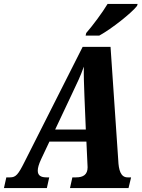

<svg xmlns="http://www.w3.org/2000/svg" viewBox="-56 -951 716 971"><path d="M377 -771H446C510 -806 611 -887 637 -921L640 -931H488C461 -886 413 -822 380 -784ZM193 -54H179C150 -54 135 -64 135 -88C135 -102 140 -120 152 -146L194 -235H381L386 -127C386 -120 387 -112 387 -105C387 -68 365 -54 329 -54H310L298 0H594L607 -54H589C554 -54 544 -92 542 -141L503 -714H362L68 -132C36 -68 24 -54 -5 -54H-24L-36 0H181ZM307 -474C337 -537 351 -566 368 -614C367 -566 369 -524 371 -465L378 -296H223Z"/></svg>

Font: Noto Serif Condensed Extra
Style: Italic
Weight: 800
Width: 3
Italic angle: -12°
Designer: Monotype Design Team
Foundry: Monotype Imaging Inc.
Version: Version 1.901